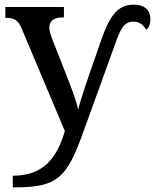

<svg xmlns="http://www.w3.org/2000/svg" viewBox="-20 -566 667 826"><path d="M35 240H46C229 240 268 197 338 3L474 -373C497 -438 512 -473 554 -473C578 -473 596 -460 609 -438C621 -447 627 -463 627 -484C627 -520 605 -546 554 -546C482 -546 447 -489 411 -381L350 -205C343 -182 327 -137 316 -95C310 -126 290 -181 271 -229L205 -397C198 -415 192 -435 192 -446C192 -475 211 -491 246 -491H255V-536H3V-489H9C44 -489 60 -477 75 -439L259 -2C226 109 171 190 35 190Z"/></svg>

Font: Noto Serif Thai Medium
Style: Regular
Weight: 500
Designer: Monotype Design Team
Foundry: Monotype Imaging Inc.
Version: Version 1.901;PS 001.901;hotconv 1.0.88;makeotf.lib2.5.64775